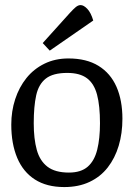

<svg xmlns="http://www.w3.org/2000/svg" viewBox="-20 -737 537 766"><path d="M236.4 9.3Q166.5 9.3 119.4 -20.8Q72.4 -50.9 48.7 -107.1Q25 -163.4 25 -240Q25 -293.5 40.6 -341.3Q56.2 -389 85.4 -425.5Q114.7 -462 157.3 -482.9Q199.9 -503.8 253 -503.8Q325.1 -503.8 373 -474.3Q420.9 -444.8 444.7 -390.8Q468.4 -336.8 468.4 -263Q468.4 -205.1 453.6 -155.6Q438.7 -106 409.8 -68.9Q380.9 -31.8 337.3 -11.3Q293.8 9.3 236.4 9.3ZM254.9 -48.5Q303.1 -48.5 330 -72Q356.9 -95.5 367.9 -140Q378.9 -184.4 378.9 -245.3Q378.9 -315 367.2 -359.3Q355.4 -403.6 327 -424.8Q298.6 -446.1 248.4 -446.1Q191.6 -446.1 162.9 -423.6Q134.2 -401.1 124.4 -356.8Q114.6 -312.5 114.6 -245.3Q114.6 -182.8 126.8 -139Q138.9 -95.2 169.4 -71.9Q200 -48.5 254.9 -48.5ZM178.5 -535 150.4 -565.2 259.1 -685.8Q271.8 -699.8 281.7 -708.2Q291.6 -716.6 301.2 -716.7Q313.7 -716.9 328.2 -701.8Q342.8 -686.6 352 -655.1Z"/></svg>

Font: Faustina Light
Style: Regular
Weight: 300
Designer: Alfonso Garcia
Foundry: http://www.omnibus-type.com
Version: Version 1.200